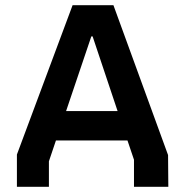

<svg xmlns="http://www.w3.org/2000/svg" viewBox="-20 -718 712 738"><path d="M45 0H168V-98L195 -178H470L495 -104V0H627L626 -122L416 -698H259L45 -124ZM234 -291 331 -578H336L432 -291Z"/></svg>

Font: Braiins Sans SemiBold
Style: Regular
Weight: 600
Designer: Mike Abbink, Paul van der Laan, Pieter van Rosmalen, Jiri Chlebus, Lubos Buracinsky
Foundry: Bold Monday, Sudetype
Version: Version 1.000;hotconv 1.0.109;makeotfexe 2.5.65596